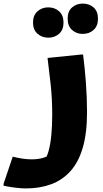

<svg xmlns="http://www.w3.org/2000/svg" viewBox="-62 -790 573 1070"><path d="M9 83Q36 90 63 94Q90 98 115 98Q154 98 183.5 88Q213 78 224 69L180 113Q198 90 208.5 52.5Q219 15 224 -36.5Q229 -88 229 -151Q229 -239 220.5 -318Q212 -397 203 -467L389 -486H401Q410 -417 416.5 -332.5Q423 -248 423 -165Q423 -47 399 34Q375 115 330 164.5Q285 214 222.5 237Q160 260 83 260Q57 260 28 256.5Q-1 253 -21.5 249Q-42 245 -42 245V234ZM399 -601Q364 -601 339.5 -623Q315 -645 315 -686Q315 -727 339.5 -748.5Q364 -770 399 -770Q435 -770 459.5 -748.5Q484 -727 484 -686Q484 -645 459.5 -623Q435 -601 399 -601ZM207 -580Q172 -580 147 -602Q122 -624 122 -664Q122 -705 147 -727Q172 -749 207 -749Q243 -749 267.5 -727Q292 -705 292 -664Q292 -624 267.5 -602Q243 -580 207 -580Z"/></svg>

Font: Kufam ExtraBold
Style: Regular
Weight: 800
Designer: Wael Morcos, Artur Schmal
Foundry: Original Type
Version: Version 1.300; ttfautohint (v1.8.3)